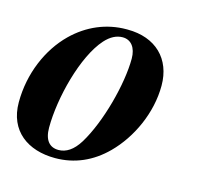

<svg xmlns="http://www.w3.org/2000/svg" viewBox="-80 -543 658 638"><g transform="rotate(15 248.5 -224.5)"><path d="M280 -462C212 -462 148 -435 97 -385C37 -326 -3 -235 -3 -135C-3 -37 67 13 161 13C228 13 287 -13 336 -62C397 -123 441 -217 441 -311C441 -403 381 -462 284 -462ZM322 -372C322 -285 285 -145 236 -65C215 -31 191 -16 165 -16C135 -16 116 -36 116 -80C116 -182 155 -335 215 -402C234 -423 254 -433 275 -433C304 -433 322 -410 322 -372Z"/></g></svg>

Font: STIXGeneral
Style: Bold Italic
Weight: 700
Italic angle: -16.33°
Designer: MicroPress Inc., with final additions and corrections provided by Coen Hoffman, Elsevier (retired)
Version: Version 1.1.0